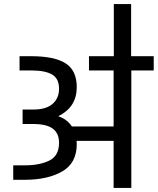

<svg xmlns="http://www.w3.org/2000/svg" viewBox="-20 -923 775 943"><path d="M735 -647V-577H625V0H538V-231H356Q357 -226 357 -215Q357 -122 285.5 -81Q214 -40 103 -40H45V-111H103Q175 -111 222.5 -134.5Q270 -158 270 -222Q270 -268 239.5 -291Q209 -314 142 -314H91V-385H143Q207 -385 238.5 -413Q270 -441 270 -487Q270 -537 236 -557Q202 -577 133 -577H76V-647H133Q247 -647 302 -612Q357 -577 357 -495Q357 -446 334.5 -410.5Q312 -375 266 -352Q309 -338 333 -302H538V-577H417V-647H539V-903H624V-647Z"/></svg>

Font: Biryani
Style: Regular
Weight: 400
Designer: Dan Reynolds and Mathieu Reguer
Foundry: Dan Reynolds and Mathieu Reguer
Version: Version 1.004; ttfautohint (v1.1) -l 5 -r 5 -G 72 -x 0 -D la